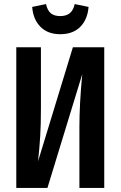

<svg xmlns="http://www.w3.org/2000/svg" viewBox="-20 -923 592 943"><path d="M492 0H370V-299Q370 -412 384 -559L213 0H60V-691H181V-389Q181 -311 177.5 -254Q174 -197 167 -131L338 -691H492ZM138 -889 206 -903Q213 -871 230 -857.5Q247 -844 276 -844Q305 -844 322.5 -858Q340 -872 347 -903L415 -889Q410 -827 374 -791Q338 -755 276 -755Q215 -755 179 -791Q143 -827 138 -889Z"/></svg>

Font: Fira Sans Extra Condensed Medium
Style: Regular
Weight: 500
Width: 1
Designer: Carrois Corporate & Edenspiekermann AG
Foundry: Carrois Corporate GbR & Edenspiekermann AG
Version: Version 4.203